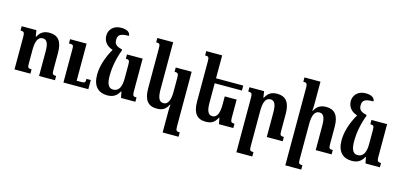

<svg xmlns="http://www.w3.org/2000/svg" viewBox="-82 -1339 4540 2168"><g transform="rotate(15 2188.0 -255.5)"><path d="M549 -50C507 -50 502 -59 502 -110V-311C502 -444 449 -502 354 -502C288 -502 249 -479 216 -419H212L200 -492H28V-442C65 -442 76 -433 76 -386V0H262V-50C221 -50 215 -59 215 -107V-266C215 -354 234 -422 294 -422C347 -422 363 -372 363 -286V0H549ZM939 -107H889C889 -63 881 -58 841 -58H787V-492H594V-442H607C641 -442 648 -436 648 -394V0H939Z M1161 12C1224 12 1268 -9 1302 -71H1307L1321 0H1489V-50C1452 -50 1442 -58 1442 -106V-492H1259V-442C1297 -442 1304 -434 1304 -385V-225C1304 -137 1283 -68 1208 -68C1155 -68 1132 -116 1132 -208C1132 -309 1152 -416 1191 -518V-532C1116 -547 1098 -576 1098 -617C1098 -671 1115 -700 1227 -700C1225 -741 1190 -766 1119 -766C1027 -766 978 -704 978 -638C978 -569 1022 -519 1089 -500C1026 -390 992 -281 992 -183C992 -48 1060 12 1161 12Z M1876 255H2062V204C2025 204 2015 197 2015 149V-492H1829V-442C1868 -442 1876 -433 1876 -384V-225C1876 -138 1859 -67 1797 -67C1745 -67 1727 -119 1727 -208V-760H1542V-710C1584 -710 1589 -701 1589 -650V-183C1589 -47 1641 12 1739 12C1801 12 1841 -5 1875 -71H1880C1878 -51 1876 -29 1876 -8Z M2587 -320H2448V-225C2448 -138 2431 -68 2369 -68C2317 -68 2300 -119 2300 -208V-434H2618V-492H2300V-760H2114V-710C2156 -710 2161 -701 2161 -650V-183C2161 -47 2213 12 2311 12C2373 12 2413 -5 2447 -71H2452L2466 0H2634V-50C2597 -50 2587 -58 2587 -106Z M3211 -50C3169 -50 3164 -59 3164 -110V-311C3164 -444 3111 -502 3016 -502C2950 -502 2911 -481 2878 -419H2873L2862 -492H2690V-442C2727 -442 2738 -433 2738 -386V255H2924V204C2883 204 2877 196 2877 148V-266C2877 -354 2895 -422 2956 -422C3009 -422 3025 -371 3025 -286V0H3211Z M3783 -50C3741 -50 3736 -59 3736 -110V-311C3736 -444 3683 -502 3588 -502C3522 -502 3480 -477 3450 -419H3445C3447 -443 3449 -467 3449 -492V-760H3262V-710C3299 -710 3310 -701 3310 -654V255H3496V204C3455 204 3449 196 3449 148V-266C3449 -354 3468 -422 3528 -422C3581 -422 3597 -372 3597 -286V0H3783Z M4019 12C4082 12 4126 -9 4160 -71H4165L4179 0H4347V-50C4310 -50 4300 -58 4300 -106V-492H4117V-442C4155 -442 4162 -434 4162 -385V-225C4162 -137 4141 -68 4066 -68C4013 -68 3990 -116 3990 -208C3990 -309 4010 -416 4049 -518V-532C3974 -547 3956 -576 3956 -617C3956 -671 3973 -700 4085 -700C4083 -741 4048 -766 3977 -766C3885 -766 3836 -704 3836 -638C3836 -569 3880 -519 3947 -500C3884 -390 3850 -281 3850 -183C3850 -48 3918 12 4019 12Z"/></g></svg>

Font: Noto Serif Armenian SemiCondensed
Style: Bold
Weight: 700
Width: 4
Designer: Monotype Design Team
Foundry: Monotype Imaging Inc.
Version: Version 2.008